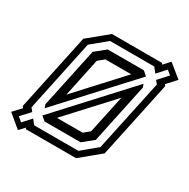

<svg xmlns="http://www.w3.org/2000/svg" viewBox="-181 -888 1057 1071"><g transform="rotate(30 347.5 -352.5)"><path d="M71.5 26.5 -12 -43 35.5 -94 27.5 -103 132.5 -597 257.5 -700H579.5L586 -692L623 -732.5L707 -664L653.5 -605.5L660.5 -597L555.5 -103L430.5 0H108.5L103 -7.5ZM226 -141.5H391.5L428.5 -172L481 -418.5ZM176 -89.5 149 -112.5 549 -547.5 556.5 -528 475 -143.5 408.5 -89.5ZM65 -19.5 113 -72 136.5 -42H421.5L517.5 -121.5L615.5 -581L599 -601.5L654 -661.5L627 -684L577.5 -629.5L552.5 -661H268L171 -581L73.5 -121.5L90.5 -100.5L37 -43ZM140 -154 132 -174.5 214 -559.5 280 -613.5H513.5L540.5 -589.5ZM206.5 -280 463 -559H297L259 -528Z"/></g></svg>

Font: Tourney Medium
Style: Italic
Weight: 500
Italic angle: -12°
Version: Version 1.015